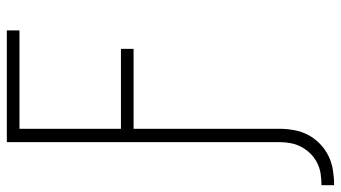

<svg xmlns="http://www.w3.org/2000/svg" viewBox="-260 -537 998 562"><g transform="rotate(-90 239.0 -256.0)"><path d="M-22 223V186Q-5 186 11.5 183.5Q28 181 43 173.5Q58 166 70 154Q82 142 90 127Q98 112 101 95.5Q104 79 104 63V-735H431V-698H143V-401H377V-364H143V63Q143 85 139 106.5Q135 128 125 147Q115 166 99 181.5Q83 197 63.5 206.5Q44 216 22 219.5Q0 223 -22 223Z"/></g></svg>

Font: Iosevka Term Curly Extralight
Style: Regular
Weight: 200
Designer: Belleve Invis
Foundry: Belleve Invis
Version: Version 32.3.0